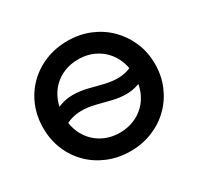

<svg xmlns="http://www.w3.org/2000/svg" viewBox="-154 -901 1138 1102"><g transform="rotate(-30 415.0 -350.0)"><path d="M126 -264.5V-372Q165.5 -403.5 204.8 -417.2Q244 -431 285.5 -431Q332 -431 378.8 -419.5Q425.5 -408 471.2 -396.2Q517 -384.5 560.5 -384.5Q601.5 -384.5 638.8 -399Q676 -413.5 712 -447V-339.5Q675.5 -308.5 637.2 -294.8Q599 -281 558 -281Q512 -281 465.5 -292.8Q419 -304.5 373 -316Q327 -327.5 282.5 -327.5Q241 -327.5 202.5 -313Q164 -298.5 126 -264.5ZM415 15Q335.5 15 267.8 -12.8Q200 -40.5 150 -90Q100 -139.5 72.5 -206Q45 -272.5 45 -350Q45 -428 72.5 -494.5Q100 -561 150 -610.5Q200 -660 267.8 -687.5Q335.5 -715 415 -715Q494 -715 561.5 -687Q629 -659 679 -609Q729 -559 757 -492.8Q785 -426.5 785 -350Q785 -272.5 757 -206Q729 -139.5 679 -90Q629 -40.5 561.5 -12.8Q494 15 415 15ZM415 -107.5Q464.5 -107.5 507.2 -124.8Q550 -142 581.8 -173.8Q613.5 -205.5 631.2 -250.2Q649 -295 649 -350Q649 -423.5 618 -478Q587 -532.5 534 -562.5Q481 -592.5 415 -592.5Q365 -592.5 322.5 -575.5Q280 -558.5 248.2 -526.5Q216.5 -494.5 198.8 -450Q181 -405.5 181 -350Q181 -276.5 211.8 -222Q242.5 -167.5 295.5 -137.5Q348.5 -107.5 415 -107.5Z"/></g></svg>

Font: Geologica Medium
Style: Regular
Weight: 500
Designer: Sindre Bremnes, Frode Helland
Foundry: Monokrom Skriftforlag AS
Version: Version 1.010;gftools[0.9.28]